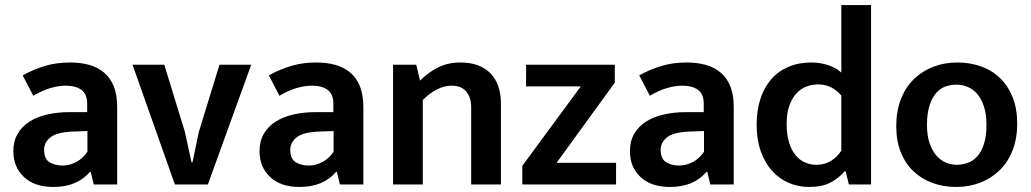

<svg xmlns="http://www.w3.org/2000/svg" viewBox="-20 -732 4093 762"><path d="M70 -433Q114 -457 159 -470.5Q204 -484 258 -484Q300 -484 334 -474.5Q368 -465 393 -444Q418 -423 431.5 -389.5Q445 -356 445 -308V0H352L340 -50H337Q286 10 192 10Q117 10 75 -29.5Q33 -69 33 -132Q33 -172 50 -201Q67 -230 96.5 -249Q126 -268 167 -277.5Q208 -287 256 -287H326V-320Q326 -359 303 -375.5Q280 -392 241 -392Q213 -392 181.5 -383Q150 -374 112 -352ZM327 -212 273 -210Q207 -208 181 -187.5Q155 -167 155 -138Q155 -101 177 -88Q199 -75 228 -75Q257 -75 283.5 -89.5Q310 -104 327 -130Z M851 -475H977L805 0H674L506 -475H632L714 -208L740 -88H744L769 -208Z M1047 -433Q1091 -457 1136 -470.5Q1181 -484 1235 -484Q1277 -484 1311 -474.5Q1345 -465 1370 -444Q1395 -423 1408.5 -389.5Q1422 -356 1422 -308V0H1329L1317 -50H1314Q1263 10 1169 10Q1094 10 1052 -29.5Q1010 -69 1010 -132Q1010 -172 1027 -201Q1044 -230 1073.5 -249Q1103 -268 1144 -277.5Q1185 -287 1233 -287H1303V-320Q1303 -359 1280 -375.5Q1257 -392 1218 -392Q1190 -392 1158.5 -383Q1127 -374 1089 -352ZM1304 -212 1250 -210Q1184 -208 1158 -187.5Q1132 -167 1132 -138Q1132 -101 1154 -88Q1176 -75 1205 -75Q1234 -75 1260.5 -89.5Q1287 -104 1304 -130Z M1658 0H1540V-475H1632L1647 -412Q1681 -446 1720 -465Q1759 -484 1807 -484Q1884 -484 1926 -441.5Q1968 -399 1968 -321V0H1850V-307Q1850 -345 1830.5 -368.5Q1811 -392 1772 -392Q1743 -392 1713 -376.5Q1683 -361 1658 -335Z M2420 -404 2189 -86H2425V0H2053V-74L2285 -389H2068V-475H2420Z M2517 -433Q2561 -457 2606 -470.5Q2651 -484 2705 -484Q2747 -484 2781 -474.5Q2815 -465 2840 -444Q2865 -423 2878.5 -389.5Q2892 -356 2892 -308V0H2799L2787 -50H2784Q2733 10 2639 10Q2564 10 2522 -29.5Q2480 -69 2480 -132Q2480 -172 2497 -201Q2514 -230 2543.5 -249Q2573 -268 2614 -277.5Q2655 -287 2703 -287H2773V-320Q2773 -359 2750 -375.5Q2727 -392 2688 -392Q2660 -392 2628.5 -383Q2597 -374 2559 -352ZM2774 -212 2720 -210Q2654 -208 2628 -187.5Q2602 -167 2602 -138Q2602 -101 2624 -88Q2646 -75 2675 -75Q2704 -75 2730.5 -89.5Q2757 -104 2774 -130Z M3319 -712H3437V0H3349L3336 -52H3332Q3309 -25 3276 -7.5Q3243 10 3191 10Q3149 10 3111 -6Q3073 -22 3044.5 -53.5Q3016 -85 2999.5 -131Q2983 -177 2983 -237Q2983 -293 2997.5 -338.5Q3012 -384 3040 -416.5Q3068 -449 3108.5 -466.5Q3149 -484 3200 -484Q3235 -484 3266.5 -473.5Q3298 -463 3319 -444ZM3319 -353Q3302 -373 3279 -385Q3256 -397 3228 -397Q3203 -397 3180.5 -388.5Q3158 -380 3140.5 -361Q3123 -342 3112.5 -312Q3102 -282 3102 -240Q3102 -198 3111.5 -167Q3121 -136 3137 -116.5Q3153 -97 3174.5 -87.5Q3196 -78 3220 -78Q3253 -78 3278 -93.5Q3303 -109 3319 -134Z M4017 -241Q4017 -182 3998.5 -135Q3980 -88 3947 -56Q3914 -24 3870 -7Q3826 10 3775 10Q3724 10 3680.5 -6Q3637 -22 3605 -52.5Q3573 -83 3555 -128Q3537 -173 3537 -231Q3537 -291 3555.5 -338.5Q3574 -386 3607 -418Q3640 -450 3684 -467Q3728 -484 3779 -484Q3830 -484 3873.5 -468.5Q3917 -453 3949 -422Q3981 -391 3999 -346Q4017 -301 4017 -241ZM3895 -236Q3895 -279 3885 -309.5Q3875 -340 3858.5 -359Q3842 -378 3820.5 -387Q3799 -396 3776 -396Q3753 -396 3732 -388.5Q3711 -381 3695 -362.5Q3679 -344 3669 -313Q3659 -282 3659 -236Q3659 -194 3669 -164.5Q3679 -135 3695.5 -115.5Q3712 -96 3733.5 -87Q3755 -78 3778 -78Q3800 -78 3821.5 -86Q3843 -94 3859 -112Q3875 -130 3885 -160.5Q3895 -191 3895 -236Z"/></svg>

Font: Ek Mukta SemiBold
Style: Regular
Weight: 600
Designer: Girish Dalvi and Yashodeep Gholap
Foundry: Ek Type
Version: Version 2.538;PS 1.002;hotconv 16.6.51;makeotf.lib2.5.65220;